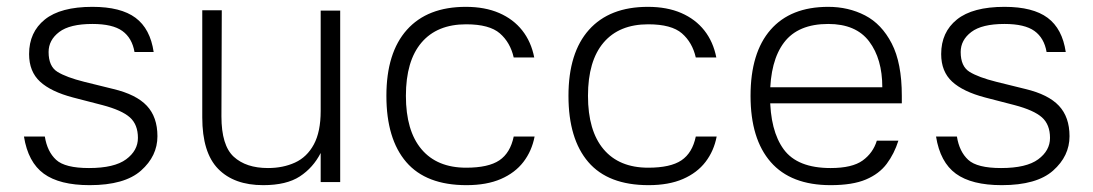

<svg xmlns="http://www.w3.org/2000/svg" viewBox="-20 -531 3195 561"><path d="M373 -379Q366 -420 337.5 -440.5Q309 -461 250 -461Q184 -461 153 -437.5Q122 -414 122 -379Q122 -337 148 -321Q174 -305 226 -292L311 -271Q378 -255 409 -222Q440 -189 440 -133Q440 -75 392 -32.5Q344 10 242 10Q154 10 108 -23.5Q62 -57 50 -132H111Q118 -88 144 -64Q170 -40 240 -40Q314 -40 348.5 -65.5Q383 -91 383 -128Q383 -167 359.5 -188Q336 -209 279 -224L194 -246Q129 -263 97 -292.5Q65 -322 65 -373Q65 -437 111 -474Q157 -511 250 -511Q333 -511 376 -479Q419 -447 429 -379Z M917 -500H974V1H917V-84Q895 -41 856 -15.5Q817 10 749 10Q664 10 617.5 -37.5Q571 -85 571 -188V-501H628L627 -191Q627 -106 663 -73Q699 -40 763 -40Q807 -40 842 -56Q877 -72 897 -109Q917 -146 917 -207Z M1343 10Q1225 10 1167 -57.5Q1109 -125 1109 -251Q1109 -377 1169 -444Q1229 -511 1341 -511Q1397 -511 1438.5 -493Q1480 -475 1506 -442Q1532 -409 1541 -363H1481Q1471 -407 1440.5 -433.5Q1410 -460 1342 -460Q1257 -460 1211.5 -406.5Q1166 -353 1166 -251Q1166 -149 1211.5 -95Q1257 -41 1342 -41Q1407 -41 1439 -62.5Q1471 -84 1481 -132H1542Q1534 -90 1509.5 -58Q1485 -26 1443.5 -8Q1402 10 1343 10Z M1875 10Q1757 10 1699 -57.5Q1641 -125 1641 -251Q1641 -377 1701 -444Q1761 -511 1873 -511Q1929 -511 1970.5 -493Q2012 -475 2038 -442Q2064 -409 2073 -363H2013Q2003 -407 1972.5 -433.5Q1942 -460 1874 -460Q1789 -460 1743.5 -406.5Q1698 -353 1698 -251Q1698 -149 1743.5 -95Q1789 -41 1874 -41Q1939 -41 1971 -62.5Q2003 -84 2013 -132H2074Q2066 -90 2041.5 -58Q2017 -26 1975.5 -8Q1934 10 1875 10Z M2193 -276H2558Q2558 -359 2519.5 -410Q2481 -461 2400 -461Q2312 -461 2271 -407Q2230 -353 2230 -251Q2230 -149 2270 -94.5Q2310 -40 2407 -40Q2470 -40 2500.5 -62Q2531 -84 2542 -120H2605Q2593 -82 2571 -52.5Q2549 -23 2510 -6.5Q2471 10 2407 10Q2291 10 2232 -57.5Q2173 -125 2173 -251Q2173 -377 2231.5 -444Q2290 -511 2400 -511Q2459 -511 2507.5 -486Q2556 -461 2585.5 -404Q2615 -347 2615 -251V-229H2192Z M3038 -379Q3031 -420 3002.5 -440.5Q2974 -461 2915 -461Q2849 -461 2818 -437.5Q2787 -414 2787 -379Q2787 -337 2813 -321Q2839 -305 2891 -292L2976 -271Q3043 -255 3074 -222Q3105 -189 3105 -133Q3105 -75 3057 -32.5Q3009 10 2907 10Q2819 10 2773 -23.5Q2727 -57 2715 -132H2776Q2783 -88 2809 -64Q2835 -40 2905 -40Q2979 -40 3013.5 -65.5Q3048 -91 3048 -128Q3048 -167 3024.5 -188Q3001 -209 2944 -224L2859 -246Q2794 -263 2762 -292.5Q2730 -322 2730 -373Q2730 -437 2776 -474Q2822 -511 2915 -511Q2998 -511 3041 -479Q3084 -447 3094 -379Z"/></svg>

Font: Asta Sans Light
Style: Regular
Weight: 300
Designer: 42dot
Version: Version 1.000